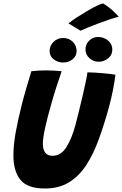

<svg xmlns="http://www.w3.org/2000/svg" viewBox="-20 -1088 714 1124"><path d="M242.5 15.5Q141.5 15.5 100 -34.8Q58.5 -85 58.5 -179Q58.5 -239.5 72 -314Q85.5 -388.5 108 -477Q119.5 -522.5 133.8 -571.2Q148 -620 163.5 -671Q184.5 -673.5 206.5 -674.8Q228.5 -676 248 -676Q273 -676 297.5 -674.5Q322 -673 341 -671Q327 -631 310.5 -580Q294 -529 279.5 -477Q259.5 -407.5 245.2 -344.2Q231 -281 231 -248Q231 -176 287 -176Q336.5 -176 368.2 -225.8Q400 -275.5 422 -357.5Q428.5 -382 439.2 -425Q450 -468 461 -515.5Q472 -563 480.8 -603.5Q489.5 -644 492 -664.5Q512 -664.5 538 -662.8Q564 -661 589 -658.8Q614 -656.5 632.5 -654.2Q651 -652 656 -650.5Q651 -610.5 641.2 -560.8Q631.5 -511 618 -461Q590.5 -361.5 559.2 -275Q528 -188.5 486 -123.2Q444 -58 384.8 -21.2Q325.5 15.5 242.5 15.5ZM558.5 -726.5Q527 -726.5 503.8 -747.2Q480.5 -768 480.5 -798.5Q480.5 -829 502 -850.2Q523.5 -871.5 554 -871.5Q587.5 -871.5 612.5 -850.8Q637.5 -830 637.5 -798Q637.5 -765.5 612.5 -746Q587.5 -726.5 558.5 -726.5ZM349.5 -722Q318.5 -722 294.5 -740.5Q270.5 -759 270.5 -789Q270.5 -821 293.5 -843.2Q316.5 -865.5 349 -865.5Q384 -865.5 406.2 -843.2Q428.5 -821 428.5 -789.5Q428.5 -760 405 -741Q381.5 -722 349.5 -722ZM583.5 -1068Q616.5 -1048 643 -1023Q669.5 -998 674.5 -990Q653 -985 621.5 -974.2Q590 -963.5 556.2 -951Q522.5 -938.5 494.2 -926.8Q466 -915 451.5 -908L381 -951Q399 -966 428 -985Q457 -1004 488 -1022.2Q519 -1040.5 545 -1053.2Q571 -1066 583.5 -1068Z"/></svg>

Font: Grandstander
Style: Bold Italic
Weight: 700
Italic angle: -15°
Designer: Tyler Finck
Foundry: Etcetera Type Co
Version: Version 1.200; ttfautohint (v1.8.3)